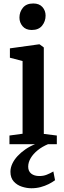

<svg xmlns="http://www.w3.org/2000/svg" viewBox="-20 -808 360 1076"><path d="M33 0V-48.5L106.5 -58.5V-466L35.5 -484.5V-537L197.5 -559.5H202L225.5 -542V-57.5L298.5 -48.5V0ZM157.5 -640Q124.5 -640 106.8 -660.8Q89 -681.5 89 -709.5Q89 -741 108.5 -764.8Q128 -788.5 166 -788.5H167Q200 -788.5 217.8 -768.5Q235.5 -748.5 235.5 -720.5Q235.5 -688.5 216 -664.2Q196.5 -640 158.5 -640ZM156 247Q130 247 102.8 238.2Q75.5 229.5 57 209Q38.5 188.5 38.5 154.5Q38.5 132 49 109.5Q59.5 87 78.5 66.5Q97.5 46 123 28.5Q148.5 11 179 -1L209 -5L251.5 -1Q216.5 13.5 191 34.2Q165.5 55 151.8 78.5Q138 102 138 126Q138 151.5 155 165Q172 178.5 200.5 178.5Q223.5 178.5 241.8 171.2Q260 164 279 153L288.5 202Q273 213.5 252.5 223.8Q232 234 207.8 240.5Q183.5 247 156 247Z"/></svg>

Font: Merriweather 36pt SemiBold
Style: Regular
Weight: 600
Version: Version 2.100